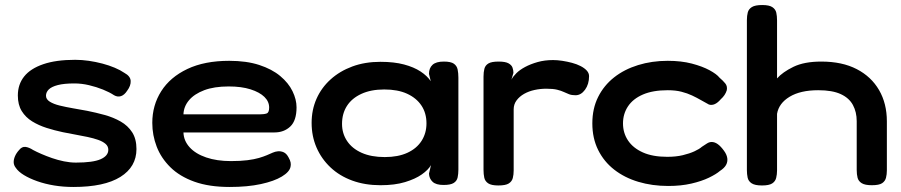

<svg xmlns="http://www.w3.org/2000/svg" viewBox="-20 -728 3587 764"><path d="M272 16Q232 16 195.5 10Q159 4 128 -7Q97 -18 75 -31.5Q53 -45 43 -60Q35 -70 34.5 -81.5Q34 -93 39.5 -106Q45 -119 56 -131Q67 -145 81 -143.5Q95 -142 112 -131Q125 -124 144.5 -115.5Q164 -107 187 -99Q210 -91 234.5 -86Q259 -81 282 -81Q350 -81 380.5 -94.5Q411 -108 411 -132Q411 -146 400 -155.5Q389 -165 370.5 -171.5Q352 -178 328.5 -183Q305 -188 279.5 -192.5Q254 -197 230 -202Q197 -209 165.5 -219Q134 -229 108 -245Q82 -261 66.5 -286Q51 -311 51 -348Q51 -392 76 -423.5Q101 -455 152 -472.5Q203 -490 279 -490Q306 -490 333.5 -486Q361 -482 387.5 -475Q414 -468 436.5 -458.5Q459 -449 475 -438Q499 -425 500 -406Q501 -387 486 -367Q475 -350 461.5 -345.5Q448 -341 434 -349Q416 -361 390 -371.5Q364 -382 334.5 -389Q305 -396 276 -396Q235 -396 210 -389.5Q185 -383 174 -372Q163 -361 163 -347Q163 -333 178 -323.5Q193 -314 217.5 -308Q242 -302 271 -297Q300 -292 327 -287Q362 -280 396.5 -270.5Q431 -261 460 -244.5Q489 -228 506 -201.5Q523 -175 523 -135Q523 -64 459 -24Q395 16 272 16Z M894 16Q812 16 753.5 -5Q695 -26 658 -62.5Q621 -99 603.5 -144.5Q586 -190 586 -239Q586 -309 621.5 -365Q657 -421 725.5 -453.5Q794 -486 892 -486Q961 -486 1011.5 -469.5Q1062 -453 1095 -425.5Q1128 -398 1144 -365Q1160 -332 1160 -301Q1160 -248 1135 -224.5Q1110 -201 1072 -201H710Q711 -168 734.5 -142Q758 -116 800.5 -101.5Q843 -87 899 -87Q937 -87 964.5 -90.5Q992 -94 1010.5 -99.5Q1029 -105 1042 -110.5Q1055 -116 1065 -120.5Q1075 -125 1086 -126Q1098 -127 1109 -122Q1120 -117 1128 -102Q1135 -90 1136.5 -81Q1138 -72 1136 -64Q1132 -44 1101.5 -25.5Q1071 -7 1018 4.5Q965 16 894 16ZM710 -273H1014Q1031 -273 1041 -276.5Q1051 -280 1051 -300Q1051 -324 1032 -342.5Q1013 -361 977 -372.5Q941 -384 890 -384Q832 -384 792.5 -369Q753 -354 732 -329Q711 -304 710 -273Z M1745 8Q1715 8 1701.5 -4.5Q1688 -17 1687 -37L1695 -71Q1684 -52 1658.5 -34Q1633 -16 1592 -3.5Q1551 9 1494 9Q1432 9 1381.5 -9.5Q1331 -28 1295 -62Q1259 -96 1239.5 -141Q1220 -186 1220 -239Q1220 -291 1239.5 -335Q1259 -379 1295.5 -412Q1332 -445 1382 -463.5Q1432 -482 1494 -482Q1548 -482 1587.5 -471.5Q1627 -461 1653.5 -443.5Q1680 -426 1694 -405L1687 -434Q1687 -457 1701 -470Q1715 -483 1746 -483Q1774 -483 1786 -474.5Q1798 -466 1801 -451.5Q1804 -437 1804 -419V-53Q1804 -36 1801 -22Q1798 -8 1785.5 0Q1773 8 1745 8ZM1511 -103Q1564 -103 1601 -120Q1638 -137 1657.5 -167.5Q1677 -198 1677 -237Q1677 -278 1657 -308Q1637 -338 1600 -355Q1563 -372 1509 -372Q1456 -372 1418 -354.5Q1380 -337 1360.5 -306.5Q1341 -276 1341 -235Q1341 -197 1361 -167Q1381 -137 1419 -120Q1457 -103 1511 -103Z M1963 10Q1935 10 1922.5 1.5Q1910 -7 1907 -21Q1904 -35 1904 -52V-423Q1904 -441 1907.5 -454.5Q1911 -468 1923.5 -475.5Q1936 -483 1964 -483Q1991 -483 2003.5 -476Q2016 -469 2019.5 -458.5Q2023 -448 2023 -438L2015 -411Q2021 -423 2034.5 -436.5Q2048 -450 2069.5 -461.5Q2091 -473 2119 -481Q2147 -489 2181 -489Q2198 -489 2217.5 -486Q2237 -483 2256 -478Q2275 -473 2290.5 -465Q2306 -457 2315 -447Q2324 -437 2324 -425Q2324 -393 2308 -371Q2292 -349 2270 -349Q2255 -349 2244.5 -353Q2234 -357 2223.5 -362Q2213 -367 2197 -371Q2181 -375 2154 -375Q2130 -375 2107 -370Q2084 -365 2065.5 -354.5Q2047 -344 2035.5 -328.5Q2024 -313 2024 -293V-50Q2024 -33 2020.5 -19.5Q2017 -6 2004.5 2Q1992 10 1963 10Z M2639 12Q2575 12 2520 -4.5Q2465 -21 2424 -53Q2383 -85 2360 -131.5Q2337 -178 2337 -237Q2337 -296 2360 -342Q2383 -388 2423.5 -420Q2464 -452 2519 -469Q2574 -486 2637 -486Q2691 -486 2733 -475Q2775 -464 2803.5 -448.5Q2832 -433 2843 -419Q2857 -407 2866 -396Q2875 -385 2872 -369Q2869 -359 2863 -350Q2857 -341 2848 -333Q2824 -305 2801 -312Q2786 -320 2769.5 -329.5Q2753 -339 2734 -348Q2715 -357 2691.5 -363Q2668 -369 2637 -369Q2578 -369 2538.5 -352Q2499 -335 2479 -305Q2459 -275 2459 -237Q2459 -199 2479 -169Q2499 -139 2538 -121.5Q2577 -104 2635 -104Q2670 -104 2697 -110.5Q2724 -117 2743.5 -126Q2763 -135 2773 -144Q2784 -151 2793 -157Q2802 -163 2812 -163Q2824 -163 2836 -154.5Q2848 -146 2861 -128Q2872 -113 2874 -98.5Q2876 -84 2869 -71.5Q2862 -59 2845 -48Q2830 -35 2801 -21Q2772 -7 2731 2.5Q2690 12 2639 12Z M3012 10Q2984 10 2971 1.5Q2958 -7 2955 -21Q2952 -35 2952 -51V-648Q2952 -665 2955.5 -678.5Q2959 -692 2972 -700Q2985 -708 3013 -708Q3041 -708 3053.5 -699.5Q3066 -691 3069 -677.5Q3072 -664 3072 -647V-416Q3094 -441 3137 -462Q3180 -483 3248 -483Q3331 -483 3389 -453Q3447 -423 3478 -369.5Q3509 -316 3509 -245V-50Q3509 -34 3505.5 -20.5Q3502 -7 3490 1Q3478 9 3449 9Q3422 9 3409 1Q3396 -7 3392.5 -20.5Q3389 -34 3389 -52V-246Q3389 -282 3374 -310Q3359 -338 3325.5 -353.5Q3292 -369 3236 -369Q3165 -369 3122 -343Q3079 -317 3072 -275V-50Q3072 -34 3068.5 -20Q3065 -6 3052.5 2Q3040 10 3012 10Z"/></svg>

Font: Fredoka SemiExpanded Medium
Style: Regular
Weight: 500
Width: 6
Designer: Ben Nathan
Foundry: Milena B. Brandão, Ben Nathan
Version: Version 2.001